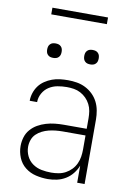

<svg xmlns="http://www.w3.org/2000/svg" viewBox="-98 -953 695 1020"><g transform="rotate(10 250.0 -442.5)"><path d="M233 8Q201 8 169 0.5Q137 -7 111.5 -27Q86 -47 73.5 -77.5Q61 -108 61 -140Q61 -164 68 -187.5Q75 -211 91 -229.5Q107 -248 128 -260Q149 -272 172.5 -279Q196 -286 220 -288.5Q244 -291 268 -291H391V-348Q391 -367 388 -386Q385 -405 376 -422.5Q367 -440 353.5 -453.5Q340 -467 323 -476Q306 -485 287 -488Q268 -491 249 -491Q224 -491 199 -486.5Q174 -482 153 -468.5Q132 -455 119.5 -432.5Q107 -410 107 -385H67Q67 -407 74 -428Q81 -449 93.5 -466Q106 -483 124.5 -495.5Q143 -508 163.5 -515.5Q184 -523 205.5 -525.5Q227 -528 249 -528Q273 -528 297 -524Q321 -520 343 -509Q365 -498 382.5 -481Q400 -464 411 -442.5Q422 -421 426.5 -396.5Q431 -372 431 -348V0H391V-92Q382 -69 366 -49Q350 -29 328.5 -16Q307 -3 282.5 2.5Q258 8 233 8ZM245 -29Q265 -29 285 -32.5Q305 -36 322.5 -45.5Q340 -55 354 -69.5Q368 -84 376.5 -102.5Q385 -121 388 -140.5Q391 -160 391 -180V-255H268Q249 -255 230 -253Q211 -251 193 -246.5Q175 -242 158 -233.5Q141 -225 127.5 -212Q114 -199 107.5 -180.5Q101 -162 101 -143Q101 -117 112.5 -93Q124 -69 145.5 -54Q167 -39 193 -34Q219 -29 245 -29ZM350 -631Q342 -631 334.5 -633Q327 -635 321 -641Q315 -647 313 -654.5Q311 -662 311 -670Q311 -678 313 -685.5Q315 -693 321 -699Q327 -705 334.5 -707Q342 -709 350 -709Q358 -709 365.5 -707Q373 -705 379 -699Q385 -693 387 -685.5Q389 -678 389 -670Q389 -662 387 -654.5Q385 -647 379 -641Q373 -635 365.5 -633Q358 -631 350 -631ZM150 -631Q142 -631 134.5 -633Q127 -635 121 -641Q115 -647 113 -654.5Q111 -662 111 -670Q111 -678 113 -685.5Q115 -693 121 -699Q127 -705 134.5 -707Q142 -709 150 -709Q158 -709 165.5 -707Q173 -705 179 -699Q185 -693 187 -685.5Q189 -678 189 -670Q189 -662 187 -654.5Q185 -647 179 -641Q173 -635 165.5 -633Q158 -631 150 -631ZM400 -857H100V-893H400Z"/></g></svg>

Font: Iosevka Extralight
Style: Regular
Weight: 200
Monospace: yes
Designer: Belleve Invis
Foundry: Belleve Invis
Version: Version 32.0.1; ttfautohint (v1.8.4)